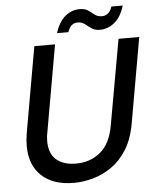

<svg xmlns="http://www.w3.org/2000/svg" viewBox="-59 -917 793 979"><g transform="rotate(-5 338.0 -428.0)"><path d="M280 12Q174 12 115 -43Q56 -98 56 -196Q56 -227 62 -263L139 -700H245L168 -263Q165 -250 163.5 -237.5Q162 -225 162 -213Q162 -147 199 -116Q236 -85 299 -85Q372 -85 424 -128Q476 -171 492 -263L570 -700H676L599 -263Q585 -184 551.5 -131Q518 -78 473 -47Q428 -16 378 -2Q328 12 280 12ZM480 -754Q459 -754 445.5 -761Q432 -768 421 -777.5Q410 -787 398.5 -794Q387 -801 369 -801Q333 -801 318 -756H260Q278 -813 311 -840.5Q344 -868 386 -868Q413 -868 429 -856.5Q445 -845 459.5 -833.5Q474 -822 497 -822Q513 -822 527 -833Q541 -844 548 -867H606Q589 -810 555 -782Q521 -754 480 -754Z"/></g></svg>

Font: Rethink Sans Medium
Style: Italic
Weight: 500
Italic angle: -10°
Designer: The Rethink Sans project authors (Hans Thiessen). DM Sans designed by Colophon Foundry.
Foundry: Rethink Communications LLC
Version: Version 1.001